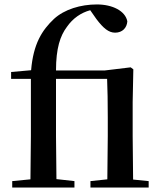

<svg xmlns="http://www.w3.org/2000/svg" viewBox="-20 -844 726 864"><path d="M462 0H649V-29L579 -36L577 -232V-385L580 -532L568 -541L452 -527H232C232 -627 251 -683 281 -723C308 -762 345 -787 386 -798L414 -758C445 -717 469 -697 498 -697C531 -697 551 -719 553 -748C544 -795 486 -824 416 -824C343 -824 270 -802 223 -759C169 -708 130 -647 120 -528L30 -520V-489H119V-232L117 -37L35 -29V0H315V-29L234 -38L232 -232V-489H462C464 -436 465 -390 465 -317V-232L463 -37L387 -29V0Z"/></svg>

Font: Noto Serif CJK JP SemiBold
Style: Regular
Weight: 600
Designer: Ryoko NISHIZUKA 西塚涼子 (kana & ideographs); Frank Grießhammer (Latin, Greek & Cyrillic); Wenlong ZHANG 张文龙 (bopomofo); San
Foundry: Adobe
Version: Version 2.001;hotconv 1.1.0;makeotfexe 2.6.0